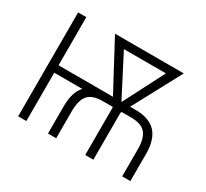

<svg xmlns="http://www.w3.org/2000/svg" viewBox="-142 -924 1220 1138"><g transform="rotate(30 467.5 -355.5)"><path d="M580.1 -380.9H582L724.6 -658.2H437ZM149.4 -381.3H505.9V-380.9H522L345.7 -710.9H816.4L639.6 -380.9H677.7Q770.5 -380.4 815.2 -333.3Q859.9 -286.1 861.3 -191.9V0H805.2V-189Q804.7 -261.7 775.6 -294.9Q746.6 -328.1 678.2 -328.6H611.8L607.9 -320.8V0H552.2V-324.2L549.8 -328.6H483.4Q413.1 -328.6 383.8 -295.7Q354.5 -262.7 353.5 -190.4V0H297.4V-186Q297.4 -283.7 341.3 -330.6H149.4V0H93.3V-710.9H149.4Z"/></g></svg>

Font: MAUL Condensed Light
Style: Light
Weight: 300
Designer: MAUL
Version: Version 2.137; 2017; ttfautohint (v1.8.3)